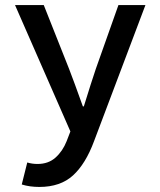

<svg xmlns="http://www.w3.org/2000/svg" viewBox="-20 -530 640 767"><path d="M137.2 216.8Q98.6 216.8 66.9 207L88.9 119.1Q108.4 125 129.9 125Q173.3 125 201.9 99.4Q230.5 73.7 246.1 34.2L261.2 -4.9L40 -509.8H154.8L255.9 -254.9Q274.9 -206.1 311 -105H314.9Q345.2 -203.1 362.8 -254.9L453.1 -509.8H561L356 33.2Q322.3 124.5 271.7 170.7Q221.2 216.8 137.2 216.8Z"/></svg>

Font: Office Code Pro Medium
Style: Regular
Weight: 500
Designer: Nathan Rutzky & Paul D. Hunt
Foundry: Adobe Systems Incorporated
Version: Version 1.004;PS 001.004;hotconv 1.0.70;makeotf.lib2.5.58329